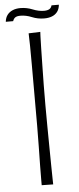

<svg xmlns="http://www.w3.org/2000/svg" viewBox="-64 -850 364 883"><g transform="rotate(-5 118.0 -408.5)"><path d="M93 -700 147 -702Q147 -702 146 -681.5Q145 -661 144.5 -626.5Q144 -592 143 -548.5Q142 -505 141.5 -457.5Q141 -410 141 -364Q141 -318 141.5 -267.5Q142 -217 142.5 -169.5Q143 -122 143.5 -83Q144 -44 144.5 -21Q145 2 145 2L92 1Q92 1 92 -23.5Q92 -48 92.5 -88Q93 -128 94 -176.5Q95 -225 95 -273.5Q95 -322 95 -362Q95 -406 95 -456.5Q95 -507 95 -555.5Q95 -604 94.5 -642Q94 -680 93 -700ZM27 -762H-7Q-5 -781 4.5 -793.5Q14 -806 29.5 -812.5Q45 -819 65 -819Q94 -819 121 -808Q148 -797 173 -797Q188 -797 197 -802Q206 -807 209 -819H243Q241 -799 231.5 -786.5Q222 -774 206.5 -768Q191 -762 171 -762Q141 -762 114.5 -773Q88 -784 62 -784Q47 -784 39 -779Q31 -774 27 -762Z"/></g></svg>

Font: Truculenta ExtraLight
Style: Regular
Weight: 250
Version: Version 1.002